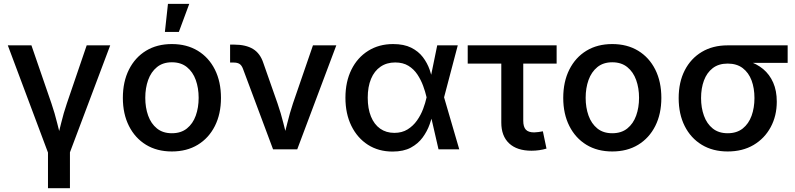

<svg xmlns="http://www.w3.org/2000/svg" viewBox="-20 -784 4174 1008"><path d="M233.4 21 21 -545.9H145L250 -241.2Q267.6 -189.5 280.3 -137.5Q293 -85.4 306.6 -33.2H274.9Q288.6 -85.4 301 -137.5Q313.5 -189.5 331.1 -241.2L435.1 -545.9H558.6L345.2 21ZM231.9 204.1V-3.9H347.2V204.1Z M882.3 11.2Q804.2 11.2 746.6 -23.9Q689 -59.1 657 -122.6Q625 -186 625 -270Q625 -355 657 -418.7Q689 -482.4 746.6 -517.6Q804.2 -552.7 882.3 -552.7Q960.4 -552.7 1018.3 -517.6Q1076.2 -482.4 1108.2 -418.7Q1140.1 -355 1140.1 -270Q1140.1 -186 1108.2 -122.6Q1076.2 -59.1 1018.3 -23.9Q960.4 11.2 882.3 11.2ZM882.3 -84.5Q930.2 -84.5 961.4 -109.6Q992.7 -134.8 1007.8 -177Q1022.9 -219.2 1022.9 -270.5Q1022.9 -321.8 1007.8 -364Q992.7 -406.2 961.4 -431.6Q930.2 -457 882.3 -457Q835 -457 804 -431.6Q772.9 -406.2 757.8 -364Q742.7 -321.8 742.7 -270.5Q742.7 -219.2 757.8 -177Q772.9 -134.8 804 -109.6Q835 -84.5 882.3 -84.5ZM845.7 -616.2 861.8 -763.7H973.6L918.9 -616.2Z M1413.6 0 1255.4 -423.3Q1248.5 -441.4 1237.3 -448.5Q1226.1 -455.6 1206.5 -455.6H1188V-549.8H1209Q1270.5 -549.8 1308.3 -526.9Q1346.2 -503.9 1362.8 -452.6L1437 -241.2Q1455.1 -189 1467.8 -137.2Q1480.5 -85.4 1494.1 -33.2H1461.9Q1475.6 -85.4 1488.3 -137.5Q1501 -189.5 1518.1 -241.2L1623 -545.9H1745.6L1540.5 0Z M2041 11.7Q1967.3 11.7 1911.6 -23.9Q1856 -59.6 1824.7 -123.3Q1793.5 -187 1793.5 -271Q1793.5 -355 1825 -418.5Q1856.4 -481.9 1913.1 -517.3Q1969.7 -552.7 2043.9 -552.7Q2100.6 -552.7 2138.7 -533.7Q2176.8 -514.6 2200 -484.1Q2223.1 -453.6 2235.6 -418.2Q2248 -382.8 2253.4 -350.6H2292.5L2311 -274.4L2391.1 0H2282.2L2219.2 -274.4Q2212.9 -302.2 2201.4 -333.5Q2189.9 -364.7 2171.4 -392.8Q2152.8 -420.9 2124.3 -438.5Q2095.7 -456.1 2054.7 -456.1Q2010.3 -456.1 1977.8 -433.8Q1945.3 -411.6 1928 -370.1Q1910.6 -328.6 1910.6 -271Q1910.6 -213.9 1927.5 -172.4Q1944.3 -130.9 1975.8 -108.6Q2007.3 -86.4 2050.3 -86.4Q2090.3 -86.4 2119.6 -104.5Q2148.9 -122.6 2169.2 -151.4Q2189.5 -180.2 2201.4 -212.2Q2213.4 -244.1 2219.2 -271.5L2275.4 -545.9H2383.3L2311 -271.5L2292.5 -199.2H2255.9Q2248.5 -167.5 2235.6 -131.1Q2222.7 -94.7 2199 -62.3Q2175.3 -29.8 2137 -9Q2098.6 11.7 2041 11.7Z M2770.5 7.3Q2694.3 7.3 2653.1 -31.2Q2611.8 -69.8 2611.8 -140.6V-450.2H2435.5V-545.9H2902.3V-450.2H2727.1V-149.9Q2727.1 -118.2 2740.5 -103.5Q2753.9 -88.9 2784.2 -88.9Q2793 -88.9 2806.9 -90.8Q2820.8 -92.8 2830.1 -94.7L2849.1 -3.9Q2831.5 1.5 2811 4.4Q2790.5 7.3 2770.5 7.3Z M3194.3 11.2Q3116.2 11.2 3058.6 -23.9Q3001 -59.1 2969 -122.6Q2937 -186 2937 -270Q2937 -355 2969 -418.7Q3001 -482.4 3058.6 -517.6Q3116.2 -552.7 3194.3 -552.7Q3272.5 -552.7 3330.3 -517.6Q3388.2 -482.4 3420.2 -418.7Q3452.1 -355 3452.1 -270Q3452.1 -186 3420.2 -122.6Q3388.2 -59.1 3330.3 -23.9Q3272.5 11.2 3194.3 11.2ZM3194.3 -84.5Q3242.2 -84.5 3273.4 -109.6Q3304.7 -134.8 3319.8 -177Q3335 -219.2 3335 -270.5Q3335 -321.8 3319.8 -364Q3304.7 -406.2 3273.4 -431.6Q3242.2 -457 3194.3 -457Q3147 -457 3116 -431.6Q3085 -406.2 3069.8 -364Q3054.7 -321.8 3054.7 -270.5Q3054.7 -219.2 3069.8 -177Q3085 -134.8 3116 -109.6Q3147 -84.5 3194.3 -84.5Z M3800.3 11.2Q3722.2 11.2 3664.3 -23.9Q3606.4 -59.1 3574.7 -122.1Q3543 -185.1 3543 -269Q3543 -353 3575 -415Q3606.9 -477.1 3664.6 -511.5Q3722.2 -545.9 3800.3 -545.9H4115.2V-454.1H3876.5L3800.3 -450.2Q3752.9 -450.2 3721.9 -426.3Q3690.9 -402.3 3675.8 -361.6Q3660.6 -320.8 3660.6 -269Q3660.6 -218.3 3675.8 -176.3Q3690.9 -134.3 3721.9 -109.4Q3752.9 -84.5 3800.3 -84.5Q3848.1 -84.5 3879.4 -109.4Q3910.6 -134.3 3925.8 -176.3Q3940.9 -218.3 3940.9 -269Q3940.9 -320.8 3925.8 -361.6Q3910.6 -402.3 3879.4 -426.3Q3848.1 -450.2 3800.3 -450.2V-478.5Q3857.9 -478.5 3905.3 -464.1Q3952.6 -449.7 3986.6 -421.4Q4020.5 -393.1 4039.3 -350.3Q4058.1 -307.6 4058.1 -250.5Q4058.1 -175.8 4026.1 -116.5Q3994.1 -57.1 3936.3 -22.9Q3878.4 11.2 3800.3 11.2Z"/></svg>

Font: Inter
Style: 540
Weight: 540
Designer: Rasmus Andersson
Foundry: rsms
Version: Version 4.001;git-66647c0bb